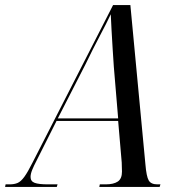

<svg xmlns="http://www.w3.org/2000/svg" viewBox="-78 -734 708 754"><path d="M-58 0 -56 -10H-40Q-22 -10 -9 -15.5Q4 -21 17.5 -39.5Q31 -58 50 -96L366 -714H434L493 -89Q497 -41 506 -25.5Q515 -10 540 -10H552L549 0H312L314 -10H337Q368 -10 384.5 -21Q401 -32 401 -60Q401 -68 400.5 -77Q400 -86 400 -96L386 -259H144L65 -102Q55 -83 48.5 -67Q42 -51 42 -39Q42 -22 58 -16Q74 -10 110 -10H148L145 0ZM257 -480 149 -269H386L369 -472Q367 -501 364.5 -540.5Q362 -580 360 -617Q358 -654 357 -678Q340 -642 314.5 -594Q289 -546 257 -480Z"/></svg>

Font: Noto Serif Display Condensed
Style: Italic
Weight: 400
Width: 3
Italic angle: -12°
Designer: Monotype Design Team
Foundry: Monotype Imaging Inc.
Version: Version 2.009